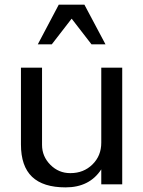

<svg xmlns="http://www.w3.org/2000/svg" viewBox="-20 -790 612 823"><path d="M280.8 -47.9H282.2Q338.4 -47.9 376.2 -85Q414.1 -122.1 414.1 -178.2V-500H503.9V0H414.1V-64Q363.8 13.2 261.2 13.2Q165 13.2 117.4 -32.2Q69.8 -77.6 69.8 -170.9V-500H160.2V-168.9Q160.2 -119.6 195.8 -83.7Q231.4 -47.9 280.8 -47.9ZM432.1 -600.1H372.1L287.1 -710L202.1 -600.1H142.1L231.9 -770H341.8Z"/></svg>

Font: Perun
Style: Regular
Weight: 400
Version: Version 1.0000